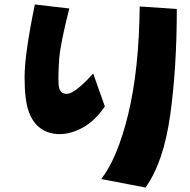

<svg xmlns="http://www.w3.org/2000/svg" viewBox="-20 -779 852 859"><path d="M136 -759 290 -741Q250 -583 245 -516.5Q240 -450 242 -404Q244 -358 279.5 -359Q315 -360 397 -450L449 -303Q405 -238 351 -208.5Q297 -179 247.5 -179Q198 -179 162.5 -204Q127 -229 108.5 -280Q90 -331 90 -434Q90 -537 136 -759ZM605 -750 771 -739Q771 -476 741.5 -264.5Q712 -53 631 60L433 22Q506 -72 554 -270Q602 -468 605 -750Z"/></svg>

Font: KN Bobohei
Style: Bold
Weight: 700
Designer: Kingnam Type Foundry
Version: Version 1.710;March 18, 2023